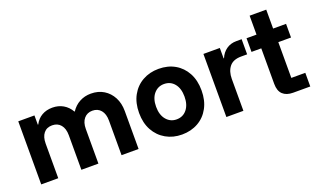

<svg xmlns="http://www.w3.org/2000/svg" viewBox="-72 -1035 2360 1430"><g transform="rotate(-20 1108.5 -320.0)"><path d="M62.5 0V-500H190.8V-426.7H194.2Q215 -467.5 251.2 -488.3Q287.5 -509.2 335 -509.2Q382.5 -509.2 420 -487.5Q457.5 -465.8 480.8 -425H483.3Q510 -465.8 550.4 -487.5Q590.8 -509.2 640 -509.2Q698.3 -509.2 741.7 -482.5Q785 -455.8 809.6 -409.2Q834.2 -362.5 834.2 -300.8V0H699.2V-274.2Q699.2 -326.7 674.6 -356.2Q650 -385.8 607.5 -385.8Q565.8 -385.8 540.8 -356.2Q515.8 -326.7 515.8 -274.2V0H380.8V-274.2Q380.8 -326.7 356.2 -356.2Q331.7 -385.8 288.3 -385.8Q245 -385.8 221.2 -356.2Q197.5 -326.7 197.5 -274.2V0Z M1176.7 10Q1105.8 10 1049.6 -22.1Q993.3 -54.2 961.2 -112.5Q929.2 -170.8 929.2 -250Q929.2 -330 961.2 -388.3Q993.3 -446.7 1049.6 -478.3Q1105.8 -510 1176.7 -510Q1250 -510 1305.4 -478.3Q1360.8 -446.7 1392.5 -388.3Q1424.2 -330 1424.2 -250Q1424.2 -170.8 1392.5 -112.1Q1360.8 -53.3 1304.6 -21.7Q1248.3 10 1176.7 10ZM1176.7 -110Q1227.5 -110 1258.3 -147.9Q1289.2 -185.8 1289.2 -250Q1289.2 -315 1258.3 -352.5Q1227.5 -390 1176.7 -390Q1127.5 -390 1095.8 -352.5Q1064.2 -315 1064.2 -250Q1064.2 -185.8 1095.8 -147.9Q1127.5 -110 1176.7 -110Z M1530 0V-500H1660V-417.5H1663.3Q1680 -458.3 1713.8 -482.1Q1747.5 -505.8 1793.3 -505.8H1835V-385.8H1787.5Q1724.2 -385.8 1694.6 -349.2Q1665 -312.5 1665 -252.5V0Z M2059.2 0Q2006.7 0 1977.9 -27.1Q1949.2 -54.2 1949.2 -110V-391.7H1871.7V-500H1950.8V-650H2082.5V-500H2185V-391.7H2084.2V-108.3H2195V0Z"/></g></svg>

Font: Funnel Sans
Style: Bold
Weight: 700
Designer: NORD ID, Kristian Moeller
Foundry: Dicotype
Version: Version 1.000